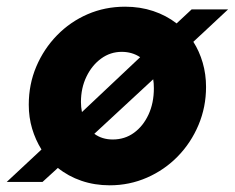

<svg xmlns="http://www.w3.org/2000/svg" viewBox="-51 -544 702 574"><path d="M277 10Q232 10 192.5 -3.5Q153 -17 122 -42L76 0H-31L73 -97Q55 -126 45 -159.5Q35 -193 35 -231Q35 -292 57.5 -345Q80 -398 119.5 -438.5Q159 -479 211 -501.5Q263 -524 323 -524Q368 -524 407 -511Q446 -498 477 -474L522 -516H631L527 -419Q545 -391 555 -356.5Q565 -322 565 -284Q565 -224 542.5 -170.5Q520 -117 480.5 -76.5Q441 -36 388.5 -13Q336 10 277 10ZM194 -209 368 -373Q344 -389 313 -389Q279 -389 251.5 -369Q224 -349 207.5 -315Q191 -281 191 -239Q191 -224 194 -209ZM286 -127Q322 -127 349.5 -147Q377 -167 393 -201.5Q409 -236 409 -280Q409 -288 408.5 -294.5Q408 -301 407 -307L231 -144Q254 -127 286 -127Z"/></svg>

Font: Red Hat Mono
Style: Italic
Weight: 400
Italic angle: -12°
Monospace: yes
Designer: Pentagram, MCKL
Foundry: MCKL
Version: Version 1.030